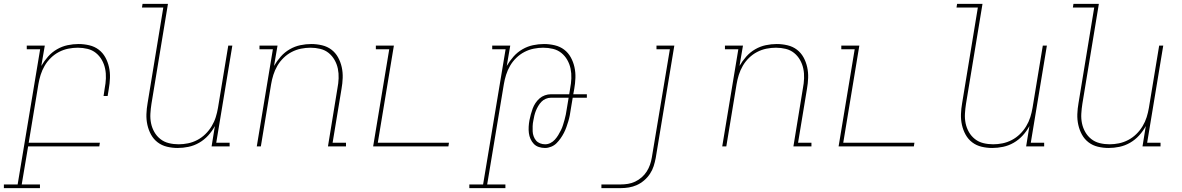

<svg xmlns="http://www.w3.org/2000/svg" viewBox="-74 -755 6094 990"><path d="M132 215H-54V196H17L133 -501H64V-520H157L139 -415Q154 -441 174 -463.5Q194 -486 220 -501Q246 -516 274.5 -522Q303 -528 331 -528Q359 -528 386.5 -521.5Q414 -515 435 -499Q456 -483 469 -459.5Q482 -436 488 -409Q494 -382 493 -353.5Q492 -325 487 -297L481 -260H460L466 -300Q471 -325 472 -351Q473 -377 468 -401Q463 -425 451 -446Q439 -467 420.5 -482Q402 -497 377.5 -503Q353 -509 327 -509Q303 -509 278 -504Q253 -499 230 -487Q207 -475 188 -456.5Q169 -438 156 -415.5Q143 -393 135.5 -369Q128 -345 124 -321L74 -19H441L438 0H71L38 196H132Z M842 8Q814 8 787 1.5Q760 -5 739 -21Q718 -37 705 -60.5Q692 -84 686 -111Q680 -138 681 -166.5Q682 -195 687 -223L768 -716H658L661 -735H792L707 -220Q703 -195 701.5 -169Q700 -143 705 -119Q710 -95 722 -74Q734 -53 753 -38Q772 -23 796.5 -17Q821 -11 847 -11Q871 -11 895.5 -16Q920 -21 943 -33Q966 -45 985 -63.5Q1004 -82 1017.5 -104.5Q1031 -127 1038.5 -151Q1046 -175 1050 -199L1103 -520H1124L1041 -19H1110V0H1017L1034 -105Q1020 -79 999.5 -56.5Q979 -34 953 -19Q927 -4 898.5 2Q870 8 842 8Z M1250 0 1333 -501H1264V-520H1357L1339 -415Q1354 -441 1374 -463.5Q1394 -486 1420 -501Q1446 -516 1474.5 -522Q1503 -528 1531 -528Q1559 -528 1586.5 -521.5Q1614 -515 1635 -499Q1656 -483 1669 -459.5Q1682 -436 1688 -409Q1694 -382 1693 -353.5Q1692 -325 1687 -297L1641 -19H1710V0H1617L1666 -300Q1671 -325 1672 -351Q1673 -377 1668 -401Q1663 -425 1651 -446Q1639 -467 1620.5 -482Q1602 -497 1577.5 -503Q1553 -509 1527 -509Q1503 -509 1478 -504Q1453 -499 1430 -487Q1407 -475 1388 -456.5Q1369 -438 1356 -415.5Q1343 -393 1335.5 -369Q1328 -345 1324 -321L1271 0Z M1850 0 1933 -501H1864V-520H1957L1874 -19H2241L2238 0Z M2532 215H2346V196H2417L2533 -501H2464V-520H2557L2539 -415Q2554 -441 2574 -463.5Q2594 -486 2620 -501Q2646 -516 2674.5 -522Q2703 -528 2731 -528Q2759 -528 2786.5 -521.5Q2814 -515 2835 -499Q2856 -483 2869 -459.5Q2882 -436 2888 -409Q2894 -382 2893 -353.5Q2892 -325 2887 -297L2882 -269H2952V-251H2879L2869 -191Q2867 -176 2864 -160.5Q2861 -145 2856.5 -130Q2852 -115 2846.5 -99.5Q2841 -84 2833.5 -69.5Q2826 -55 2816.5 -41.5Q2807 -28 2795.5 -16.5Q2784 -5 2768 1.5Q2752 8 2736 8Q2720 8 2704.5 3Q2689 -2 2678.5 -13Q2668 -24 2661.5 -38.5Q2655 -53 2653 -69Q2651 -85 2652 -102Q2653 -119 2656 -135Q2659 -150 2663 -165Q2667 -180 2672.5 -195Q2678 -210 2687 -223.5Q2696 -237 2708 -247.5Q2720 -258 2735.5 -263.5Q2751 -269 2766 -269H2861L2866 -300Q2871 -325 2872 -351Q2873 -377 2868 -401Q2863 -425 2851 -446Q2839 -467 2820.5 -482Q2802 -497 2777.5 -503Q2753 -509 2727 -509Q2703 -509 2678 -504Q2653 -499 2630 -487Q2607 -475 2588 -456.5Q2569 -438 2556 -415.5Q2543 -393 2535.5 -369Q2528 -345 2524 -321L2438 196H2532ZM2737 -11Q2751 -11 2764 -17.5Q2777 -24 2787 -35Q2797 -46 2804.5 -58.5Q2812 -71 2818.5 -84Q2825 -97 2829 -110.5Q2833 -124 2837 -137.5Q2841 -151 2843.5 -164.5Q2846 -178 2848 -191L2858 -251H2766Q2753 -251 2740 -245.5Q2727 -240 2717.5 -230Q2708 -220 2701 -208Q2694 -196 2689 -183.5Q2684 -171 2681 -158Q2678 -145 2676 -133Q2673 -119 2672.5 -105Q2672 -91 2672.5 -78Q2673 -65 2677.5 -52.5Q2682 -40 2690 -30.5Q2698 -21 2710.5 -16Q2723 -11 2737 -11Z M3027 215V196H3127Q3145 196 3164 193Q3183 190 3201 181.5Q3219 173 3234.5 159.5Q3250 146 3260.5 129.5Q3271 113 3277.5 94.5Q3284 76 3287 57L3380 -501H3311V-520H3403L3307 60Q3303 81 3296.5 101.5Q3290 122 3277.5 141Q3265 160 3247.5 175Q3230 190 3210 199Q3190 208 3169 211.5Q3148 215 3127 215Z M3650 0 3733 -501H3664V-520H3757L3739 -415Q3754 -441 3774 -463.5Q3794 -486 3820 -501Q3846 -516 3874.5 -522Q3903 -528 3931 -528Q3959 -528 3986.5 -521.5Q4014 -515 4035 -499Q4056 -483 4069 -459.5Q4082 -436 4088 -409Q4094 -382 4093 -353.5Q4092 -325 4087 -297L4041 -19H4110V0H4017L4066 -300Q4071 -325 4072 -351Q4073 -377 4068 -401Q4063 -425 4051 -446Q4039 -467 4020.5 -482Q4002 -497 3977.5 -503Q3953 -509 3927 -509Q3903 -509 3878 -504Q3853 -499 3830 -487Q3807 -475 3788 -456.5Q3769 -438 3756 -415.5Q3743 -393 3735.5 -369Q3728 -345 3724 -321L3671 0Z M4250 0 4333 -501H4264V-520H4357L4274 -19H4641L4638 0Z M5042 8Q5014 8 4987 1.5Q4960 -5 4939 -21Q4918 -37 4905 -60.5Q4892 -84 4886 -111Q4880 -138 4881 -166.5Q4882 -195 4887 -223L4968 -716H4858L4861 -735H4992L4907 -220Q4903 -195 4901.5 -169Q4900 -143 4905 -119Q4910 -95 4922 -74Q4934 -53 4953 -38Q4972 -23 4996.5 -17Q5021 -11 5047 -11Q5071 -11 5095.5 -16Q5120 -21 5143 -33Q5166 -45 5185 -63.5Q5204 -82 5217.5 -104.5Q5231 -127 5238.5 -151Q5246 -175 5250 -199L5303 -520H5324L5241 -19H5310V0H5217L5234 -105Q5220 -79 5199.5 -56.5Q5179 -34 5153 -19Q5127 -4 5098.5 2Q5070 8 5042 8Z M5642 8Q5614 8 5587 1.5Q5560 -5 5539 -21Q5518 -37 5505 -60.5Q5492 -84 5486 -111Q5480 -138 5481 -166.5Q5482 -195 5487 -223L5568 -716H5458L5461 -735H5592L5507 -220Q5503 -195 5501.5 -169Q5500 -143 5505 -119Q5510 -95 5522 -74Q5534 -53 5553 -38Q5572 -23 5596.5 -17Q5621 -11 5647 -11Q5671 -11 5695.5 -16Q5720 -21 5743 -33Q5766 -45 5785 -63.5Q5804 -82 5817.5 -104.5Q5831 -127 5838.5 -151Q5846 -175 5850 -199L5903 -520H5924L5841 -19H5910V0H5817L5834 -105Q5820 -79 5799.5 -56.5Q5779 -34 5753 -19Q5727 -4 5698.5 2Q5670 8 5642 8Z"/></svg>

Font: Iosevka HT Thin Extended
Style: Italic
Weight: 100
Width: 7
Italic angle: -9°
Monospace: yes
Designer: Belleve Invis
Foundry: Belleve Invis
Version: Version 32.3.0; ttfautohint (v1.8.4)